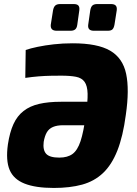

<svg xmlns="http://www.w3.org/2000/svg" viewBox="-20 -917 676 949"><path d="M246 12Q156 12 101.5 -9.5Q47 -31 27.5 -77.5Q8 -124 19 -203Q28 -263 46.5 -303.5Q65 -344 96.5 -368.5Q128 -393 173.5 -403.5Q219 -414 281 -414H491L474 -298H292Q262 -298 242 -289.5Q222 -281 211.5 -263Q201 -245 196 -216Q191 -176 208 -157Q225 -138 273 -138Q314 -138 338.5 -156Q363 -174 378 -219Q393 -264 404 -347Q414 -415 413 -454Q412 -493 398 -512.5Q384 -532 355.5 -537.5Q327 -543 282 -543Q259 -543 230.5 -542.5Q202 -542 170.5 -539.5Q139 -537 105 -532L107 -670Q130 -678 166 -685.5Q202 -693 246 -698Q290 -703 339 -703Q462 -703 524.5 -666.5Q587 -630 603.5 -552Q620 -474 602 -350Q588 -243 560 -172.5Q532 -102 489 -61.5Q446 -21 386 -4.5Q326 12 246 12ZM344 -897Q361 -897 367.5 -889.5Q374 -882 372 -866L362 -795Q360 -779 352 -772Q344 -765 329 -765H260Q228 -765 231 -795L242 -865Q245 -882 253 -889.5Q261 -897 278 -897ZM528 -897Q545 -897 552 -889.5Q559 -882 557 -866L546 -796Q543 -779 536 -772Q529 -765 513 -765H444Q412 -765 416 -795L426 -865Q429 -883 437 -890Q445 -897 461 -897Z"/></svg>

Font: Exo 2 ExtraBold
Style: Italic
Weight: 800
Italic angle: -8°
Designer: Natanael Gama
Foundry: Natanael Gama
Version: Version 2.010